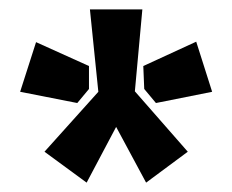

<svg xmlns="http://www.w3.org/2000/svg" viewBox="-20 -712 496 410"><path d="M268 -517 381 -388 292 -322 228 -441 165 -322 75 -388 190 -516 172 -692H284ZM433 -516 313 -492 288 -522 286 -571 399 -623ZM170 -571V-522L145 -492L23 -516L57 -622Z"/></svg>

Font: Exo 2.0 Black
Style: Regular
Weight: 900
Designer: Natanael Gama
Version: Version 1.001;PS 001.001;hotconv 1.0.70;makeotf.lib2.5.58329